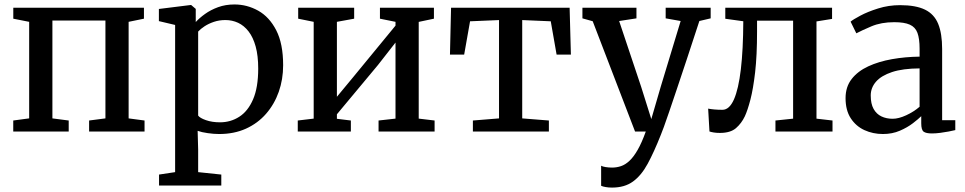

<svg xmlns="http://www.w3.org/2000/svg" viewBox="-20 -590 4326 861"><path d="M39.4 0V-49.6L110.8 -59.2V-492.1L39.6 -506.2V-555.3H625.5V-506.2L556.8 -492.1V-59.1L628.2 -49.6V0H379.6V-49.6L452.8 -59.1V-497.8H215V-59.1L288.1 -49.6V0Z M693.2 242V192.8L765.3 181.9V-478.1L692.5 -495.3V-549.8L835.2 -567.6H837.2L857.8 -550.1V-491.2Q874.1 -509.2 899.4 -527.4Q924.6 -545.6 957.9 -557.8Q991.2 -570 1031.3 -570Q1087.9 -570 1137.9 -542.1Q1187.9 -514.1 1218.8 -454.1Q1249.7 -394 1249.7 -297.4Q1249.7 -234.1 1230.1 -178.3Q1210.4 -122.5 1173.2 -79.8Q1136 -37.1 1082.9 -13Q1029.8 11 962.8 11Q938.7 11 911.3 7Q883.8 3.1 866.3 -3.3L868.6 80.6V181.9L972.4 192.8V242ZM966.5 -41.5Q1014.3 -41.5 1053.1 -66.5Q1092 -91.4 1114.9 -144.5Q1137.9 -197.6 1137.9 -282.6Q1137.9 -340.2 1126.5 -381.5Q1115.1 -422.8 1094.7 -449.1Q1074.3 -475.4 1047.7 -487.8Q1021.1 -500.1 990.8 -500.1Q963 -500.1 939.1 -492Q915.2 -483.9 897 -471.9Q878.8 -459.9 868.6 -448.4V-71.7Q876 -60.9 903.4 -51.2Q930.8 -41.5 966.5 -41.5Z M1315.3 0V-49.6L1386.7 -58.1V-492.1L1317.2 -506.2V-555.3H1568.2V-506.2L1490.8 -492.1V-156L1563.6 -243.9L1753.6 -475.1V-492.1L1683.8 -506.2V-555.3H1925.9V-506.2L1857.7 -491.8V-58.1L1928.9 -49.6V0H1677.6V-49.6L1753.6 -58.1V-399.2L1675.2 -298.8L1490.8 -77.5V-57.3L1553.4 -49.6V0Z M2100.6 0V-49.6L2217.8 -59.1V-500L2087.9 -494.5L2061.5 -345.2H1997.8L2002.7 -555.3H2534.4L2540.1 -345.2H2476L2449.8 -494.5L2321.8 -500V-59.1L2441.4 -49.6V0Z M2724.6 251.2Q2709.3 251.2 2696.2 248.9Q2683 246.7 2675.7 243.1V153.2Q2682 157 2696.1 159.3Q2710.2 161.5 2725 161.5Q2745.4 161.5 2764.8 155Q2784.2 148.5 2802.7 131.2Q2821.3 113.9 2839.6 82Q2857.9 50.2 2875.9 0H2827.9L2637.9 -494.8L2591.8 -507.7V-555.3H2834.1V-507.7L2756.5 -495.7L2855.1 -201L2900.7 -56L2943.2 -201.9L3032.3 -495.8L2965.1 -507.7V-555.3H3166.9V-507.7L3116.2 -495.8Q3085.6 -401.6 3060.2 -325.2Q3034.8 -248.8 3015 -189.8Q2995.2 -130.8 2980.8 -88.7Q2966.4 -46.6 2957 -20.7Q2947.6 5.2 2943.3 15Q2913 91.6 2884.4 144.4Q2855.8 197.1 2818.4 224.1Q2781.1 251.2 2724.6 251.2Z M3208.1 6.1Q3192.7 6.1 3180.6 4.1Q3168.5 2 3161.5 -0.4L3155.6 -102.9Q3166.1 -100.7 3183.2 -99.1Q3200.2 -97.6 3219.7 -97.6Q3250.6 -97.6 3271.2 -143.9Q3291.7 -190.2 3302.2 -278.8Q3312.7 -367.4 3313.2 -494.7L3232.5 -505.9V-555.3H3711.3V-505.2L3641.4 -493.9V-57.9L3713.3 -49.6V0H3457.4V-49.6L3536.6 -57.9V-497.4H3374.9V-448.7Q3374.9 -341.1 3366.3 -266.1Q3357.6 -191.1 3345.1 -143.1Q3332.5 -95 3320.1 -68.4Q3305.2 -37 3280.4 -15.4Q3255.6 6.1 3208.1 6.1Z M3939.4 11Q3894.6 11 3856.4 -6.5Q3818.3 -24 3795 -59.8Q3771.8 -95.5 3771.8 -150Q3771.8 -200.5 3799.2 -235.7Q3826.7 -270.8 3873.6 -292.5Q3920.6 -314.2 3980 -324.7Q4039.5 -335.2 4103.8 -336V-371.5Q4103.8 -416.7 4094.2 -442.6Q4084.6 -468.4 4060 -479.4Q4035.4 -490.5 3990 -490.5Q3931.7 -490.5 3887.9 -472Q3844.1 -453.4 3820.1 -440.6L3794.4 -492.9Q3804.5 -501.9 3837.7 -519.6Q3870.8 -537.4 3917.8 -552.1Q3964.8 -566.9 4016.4 -566.9Q4086.8 -566.9 4128.1 -546.7Q4169.3 -526.6 4187.1 -483.2Q4204.9 -439.8 4204.9 -370.3V-51.1H4263.9V-6.6Q4252.8 -3.8 4234.6 -0.3Q4216.4 3.2 4196.3 5.8Q4176.1 8.4 4159.2 8.4Q4132.8 8.4 4122 0.5Q4111.2 -7.4 4111.2 -37.1V-69Q4098.7 -56.6 4074.1 -37.6Q4049.5 -18.6 4015.3 -3.8Q3981.1 11 3939.4 11ZM3983 -57.4Q4009.7 -57.4 4043.8 -73.1Q4077.9 -88.8 4103.8 -111.3V-283.3Q4028.8 -282.9 3980.3 -266.9Q3931.8 -250.8 3908.2 -223.6Q3884.7 -196.4 3884.7 -161.8Q3884.7 -124.6 3897.5 -101.6Q3910.3 -78.6 3932.6 -68Q3954.9 -57.4 3983 -57.4Z"/></svg>

Font: Merriweather Light
Style: Regular
Weight: 300
Designer: Eben Sorkin
Foundry: Eben Sorkin
Version: Version 2.100